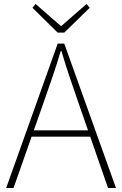

<svg xmlns="http://www.w3.org/2000/svg" viewBox="-20 -945 614 965"><path d="M11 0 270 -726H303L563 0H523L372 -435Q349 -501 329 -560.5Q309 -620 289 -688H285Q265 -620 244.5 -560.5Q224 -501 201 -435L48 0ZM123 -258V-290H447V-258ZM270 -781 143 -906 159 -925 285 -815H289L415 -925L431 -906L303 -781Z"/></svg>

Font: Noto Sans KR Thin
Style: Regular
Weight: 100
Designer: Ryoko NISHIZUKA 西塚涼子 (kana, bopomofo & ideographs); Paul D. Hunt (Latin, Greek & Cyrillic); Sandoll Communications 산돌커뮤니
Foundry: Adobe
Version: Version 2.004-H2;hotconv 1.0.118;makeotfexe 2.5.65603